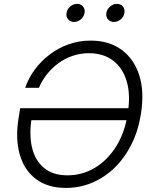

<svg xmlns="http://www.w3.org/2000/svg" viewBox="-20 -944 776 975"><path d="M314.5 10.3Q221.7 10.3 162.1 -35.2Q102.5 -80.6 80.1 -160.2Q57.6 -239.7 74.2 -343.3L82.5 -394.5H649.9L640.1 -333.5H117.7L141.1 -346.2Q127 -260.7 142.6 -194.8Q158.2 -128.9 203.4 -91.3Q248.5 -53.7 322.8 -53.7Q397 -53.7 460.7 -91.3Q524.4 -128.9 568.6 -198.5Q612.8 -268.1 627.9 -363.3Q644 -459.5 624 -529.1Q604 -598.6 554.4 -636.2Q504.9 -673.8 432.1 -673.8Q387.2 -673.8 347.4 -659.9Q307.6 -646 274.9 -621.6Q242.2 -597.2 217.5 -565.7Q192.9 -534.2 177.7 -498H107.9Q124.5 -546.9 156.2 -590.1Q188 -633.3 231.4 -666.5Q274.9 -699.7 327.9 -718.8Q380.9 -737.8 440.4 -737.8Q533.7 -737.8 597.4 -691.2Q661.1 -644.5 687.5 -560.5Q713.9 -476.6 695.3 -363.3Q681.6 -278.8 647.2 -210.2Q612.8 -141.6 562 -92.3Q511.2 -43 448.5 -16.4Q385.7 10.3 314.5 10.3ZM558.6 -832.5Q539.6 -832.5 528.3 -845.9Q517.1 -859.4 520 -878.4Q523.4 -897.5 539.3 -910.9Q555.2 -924.3 573.7 -924.3Q592.8 -924.3 604 -910.9Q615.2 -897.5 611.8 -878.4Q608.9 -859.4 593.3 -845.9Q577.6 -832.5 558.6 -832.5ZM356 -832.5Q336.9 -832.5 325.7 -845.9Q314.5 -859.4 317.9 -878.4Q320.8 -897.5 336.7 -910.9Q352.5 -924.3 371.6 -924.3Q390.6 -924.3 401.6 -910.9Q412.6 -897.5 409.7 -878.4Q406.2 -859.4 390.6 -845.9Q375 -832.5 356 -832.5Z"/></svg>

Font: Inter 20pt Light
Style: Italic
Weight: 300
Italic angle: -9.3988°
Version: Version 4.001;git-66647c0bb